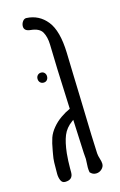

<svg xmlns="http://www.w3.org/2000/svg" viewBox="-107 -721 482 768"><g transform="rotate(-15 134.0 -336.5)"><path d="M192.9 -0.5Q185.1 -0.5 179.7 -3.2Q174.3 -5.9 168.5 -11.7Q166.5 -21 166.5 -32.7Q166.5 -40 167.5 -55.7L168 -67.4L166 -92.8L159.7 -231.4L153.8 -227.1Q127.4 -208 116.2 -180.7Q105 -153.3 100.1 -108.4Q97.2 -78.1 97.2 -48.3V-30.8Q97.2 0 64.5 0Q51.8 0 46.6 -12.7Q41.5 -25.4 41.5 -39.6Q41.5 -69.3 42 -85.9Q42.5 -102.5 45.9 -119.6L48.3 -133.3Q53.7 -165 60.5 -184.8Q67.4 -204.6 83.5 -223.6Q98.1 -241.2 117.9 -255.1Q137.7 -269 157.7 -277.8Q148.9 -474.6 147.9 -546.9Q147 -578.1 135.5 -598.6Q124 -619.1 87.9 -622.6Q61.5 -625 61.5 -644.5Q61.5 -655.3 68.1 -664.6Q74.7 -673.8 84 -673.3Q135.7 -670.9 168.5 -630.1Q201.2 -589.4 204.1 -498Q205.6 -448.7 206.8 -402.3Q208 -356 209.5 -315.4Q214.8 -113.3 217.3 -77.1Q218.3 -65.9 221.7 -55.7Q226.6 -40.5 226.6 -31.7Q226.6 -19 216.3 -9.8Q206.1 -0.5 192.9 -0.5ZM103.5 -426.8Q103.5 -417.5 98.1 -411.6Q92.8 -405.8 84 -405.8Q75.2 -405.8 69.6 -411.6Q64 -417.5 64 -426.8Q64 -435.5 69.6 -441.4Q75.2 -447.3 84 -447.3Q92.8 -447.3 98.1 -441.4Q103.5 -435.5 103.5 -426.8Z"/></g></svg>

Font: Amatica SC
Style: Bold
Weight: 400
Designer: Vernon Adams, Ben Nathan
Foundry: newtypography
Version: Version 2.000